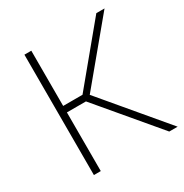

<svg xmlns="http://www.w3.org/2000/svg" viewBox="-142 -708 789 822"><g transform="rotate(-30 252.0 -297.5)"><path d="M462 0 205 -305 445 -595H485.5L241 -300.5V-312L503.5 0ZM89.5 0V-595H123.5V0ZM115.5 -290V-322H225.5V-290Z"/></g></svg>

Font: Encode Sans SC SemiCondensed Thin
Style: Regular
Weight: 250
Width: 4
Designer: Multiple Designers
Foundry: Impallari Type
Version: Version 3.002